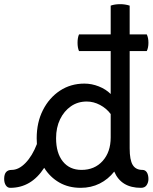

<svg xmlns="http://www.w3.org/2000/svg" viewBox="-57 -887 732 921"><path d="M-1 -72Q33 -72 65.5 -105.5Q98 -139 120 -196Q119 -210 119 -224Q119 -300 149 -359Q179 -418 230.5 -452Q282 -486 348 -486Q383 -486 417 -472.5Q451 -459 474 -436V-642H322Q315 -658 315 -682Q315 -706 322 -722H474V-860Q493 -867 520 -867Q543 -867 565 -860V-722H647Q655 -706 655 -682Q655 -658 647 -642H565V-175Q565 -120 579.5 -96Q594 -72 626 -72Q640 -72 647.5 -60Q655 -48 655 -28Q655 -12 646.5 1Q638 14 619 14Q524 14 491 -64Q462 -27 421 -6.5Q380 14 330 14Q272 14 227.5 -11.5Q183 -37 155 -82Q93 14 -8 14Q-21 14 -29 2Q-37 -10 -37 -29Q-37 -72 -1 -72ZM212 -224Q212 -153 244.5 -112.5Q277 -72 334 -72Q397 -72 435.5 -115Q474 -158 474 -228V-340Q454 -367 423 -383.5Q392 -400 359 -400Q316 -400 283 -377Q250 -354 231 -314.5Q212 -275 212 -224Z"/></svg>

Font: Borel
Style: Regular
Weight: 400
Designer: Rosalie Wagner
Foundry: ANRT
Version: Version 1.007; ttfautohint (v1.8.4.7-5d5b)